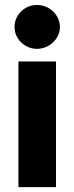

<svg xmlns="http://www.w3.org/2000/svg" viewBox="-20 -772 307 792"><path d="M211 -518.5V0H56V-518.5ZM227 -660.5Q227 -642 219.5 -625.8Q212 -609.5 199 -597.2Q186 -585 168.8 -577.8Q151.5 -570.5 132 -570.5Q113 -570.5 96.5 -577.8Q80 -585 67.2 -597.2Q54.5 -609.5 47.2 -625.8Q40 -642 40 -660.5Q40 -679.5 47.2 -696Q54.5 -712.5 67.2 -725Q80 -737.5 96.5 -744.5Q113 -751.5 132 -751.5Q151.5 -751.5 168.8 -744.5Q186 -737.5 199 -725Q212 -712.5 219.5 -696Q227 -679.5 227 -660.5Z"/></svg>

Font: Lato ExtraBold
Style: Regular
Weight: 800
Designer: Lukasz Dziedzic with Adam Twardoch and Botio Nikoltchev
Foundry: tyPoland Lukasz Dziedzic
Version: Version 2.015; 2015-08-06; http://www.latofonts.com/